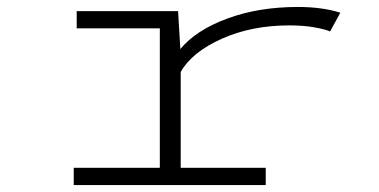

<svg xmlns="http://www.w3.org/2000/svg" viewBox="-20 -532 1090 552"><path d="M499.5 -49.5H744V0H192V-49.5H439.5V-450.5H200.5V-500H492L498.5 -391Q543.5 -445.5 633.8 -478.8Q724 -512 836.5 -512Q906 -512 958.5 -495.5L929 -441.5Q916.5 -447.5 884.8 -453.2Q853 -459 812 -459Q703.5 -459 617.5 -420.5Q531.5 -382 499.5 -325Z"/></svg>

Font: League Mono Extended UltraLight
Style: Regular
Weight: 200
Width: 9
Designer: Tyler Finck
Foundry: The League of Moveable Type / Tyler Finck
Version: Version 2.210